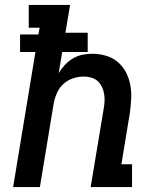

<svg xmlns="http://www.w3.org/2000/svg" viewBox="-20 -755 640 775"><path d="M33 0 123 -545H61V-616H135L140 -643H96V-735H263L244 -623H334V-545H231L217 -460Q228 -478 242.5 -493.5Q257 -509 275 -519.5Q293 -530 313 -534Q333 -538 352 -538Q381 -538 408 -530Q435 -522 455.5 -504.5Q476 -487 488.5 -463Q501 -439 506 -412Q511 -385 509.5 -356Q508 -327 504 -298L470 -92H513V0H346L398 -313Q401 -329 402 -344.5Q403 -360 400.5 -375Q398 -390 391.5 -404Q385 -418 374.5 -427.5Q364 -437 349 -441.5Q334 -446 318 -446Q297 -446 275.5 -439Q254 -432 237 -417Q220 -402 210.5 -381Q201 -360 197 -339L141 0Z"/></svg>

Font: Iosevka Curly Slab SmBdEx
Style: Italic
Weight: 600
Width: 7
Italic angle: -9°
Monospace: yes
Designer: Belleve Invis
Foundry: Belleve Invis
Version: Version 11.1.0; ttfautohint (v1.8.3)